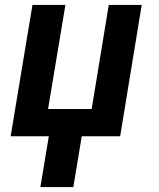

<svg xmlns="http://www.w3.org/2000/svg" viewBox="-20 -550 640 775"><path d="M143 205 177 0H23L111 -530H244L174 -110H350L419 -530H552L465 0H310L276 205Z"/></svg>

Font: Iosevka Curly XBdExObl
Style: Regular
Weight: 800
Width: 7
Italic angle: -9°
Monospace: yes
Designer: Belleve Invis
Foundry: Belleve Invis
Version: Version 11.1.0; ttfautohint (v1.8.3)